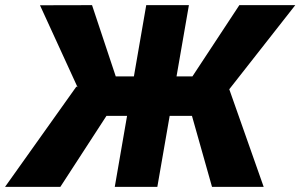

<svg xmlns="http://www.w3.org/2000/svg" viewBox="-70 -731 1175 751"><path d="M284.7 -277.8 86.4 -710.4 290 -710.9 382.8 -432.1H502.9L456.1 -277.8ZM362.3 -302.2 166 0H-50.3L229 -392.6ZM668.9 -710.9 545.4 0H378.9L502 -710.9ZM1085 -710.9 745.1 -277.8H564.9L571.3 -432.1H682.6L866.2 -710.9ZM759.3 0 670.9 -313 821.8 -396 961.4 0Z"/></svg>

Font: Roboto Black
Style: Italic
Weight: 900
Italic angle: -12°
Designer: Christian Robertson
Foundry: Google
Version: Version 3.0; 2020